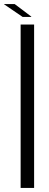

<svg xmlns="http://www.w3.org/2000/svg" viewBox="-48 -920 240 940"><path d="M53 0V-800H119V0ZM-28 -899V-900H24L105 -839V-837H63Z"/></svg>

Font: Big Shoulders Display
Style: Regular
Weight: 400
Designer: Patric King
Foundry: XO Type Co
Version: Version 1.000; ttfautohint (v1.8.2)